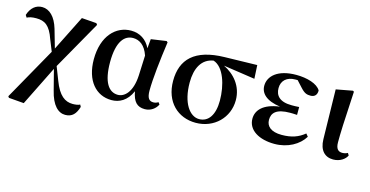

<svg xmlns="http://www.w3.org/2000/svg" viewBox="-78 -919 2902 1507"><g transform="rotate(15 1373.5 -165.5)"><path d="M503 221C560 221 588 188 606 129L597 112C584 120 559 123 538 123C475 123 424 87 382 -24L340 -132L563 -526L554 -538L434 -547L291 -261L248 -411C221 -502 171 -550 112 -550C62 -550 22 -519 2 -457L14 -438C31 -447 52 -453 89 -453C158 -453 201 -427 237 -322L274 -230L35 195L43 206L166 216L325 -105L367 58C395 176 448 221 503 221Z M824 15C886 15 948 -15 985 -100C1000 -18 1032 16 1095 16C1143 16 1181 -13 1198 -49L1186 -65C1174 -58 1163 -53 1146 -53C1111 -53 1094 -76 1094 -135C1094 -229 1112 -389 1133 -537L1123 -545L999 -527L992 -451C961 -516 905 -552 834 -552C711 -552 608 -449 608 -259C608 -86 698 15 824 15ZM989 -391 982 -227C975 -90 915 -38 862 -38C787 -38 737 -109 737 -270C737 -441 795 -500 864 -500C915 -500 962 -470 989 -391Z M1508 16C1658 16 1768 -95 1768 -236C1768 -352 1695 -433 1608 -475L1865 -437L1859 -547L1596 -541C1353 -536 1253 -431 1253 -257C1253 -85 1364 16 1508 16ZM1519 -492C1605 -465 1648 -327 1648 -200C1648 -86 1603 -19 1527 -19C1451 -19 1382 -111 1382 -278C1382 -394 1425 -477 1519 -492Z M2148 16C2256 16 2345 -35 2388 -106L2370 -128C2320 -87 2265 -67 2185 -67C2098 -67 2059 -104 2059 -156C2059 -212 2093 -252 2206 -252C2218 -252 2231 -252 2262 -250V-314C2237 -312 2221 -312 2201 -312C2104 -312 2067 -355 2067 -416C2067 -477 2109 -515 2178 -515H2196L2241 -466C2276 -427 2296 -423 2325 -423C2358 -423 2377 -444 2376 -479C2349 -527 2264 -552 2176 -552C2025 -552 1954 -483 1954 -405C1954 -343 2002 -294 2116 -278C1980 -260 1931 -198 1931 -131C1931 -38 2024 16 2148 16Z M2625 15C2681 15 2722 -16 2736 -47L2725 -65C2713 -59 2700 -54 2681 -54C2651 -54 2628 -70 2628 -126C2628 -197 2631 -288 2646 -541L2637 -547L2503 -522L2511 -119C2513 -29 2558 15 2625 15Z"/></g></svg>

Font: Noto Serif SC
Style: Bold
Weight: 700
Designer: Ryoko NISHIZUKA 西塚涼子 (kana & ideographs); Frank Grießhammer (Latin, Greek & Cyrillic); Wenlong ZHANG 张文龙 (bopomofo); San
Foundry: Adobe
Version: Version 2.001;hotconv 1.1.0;makeotfexe 2.6.0